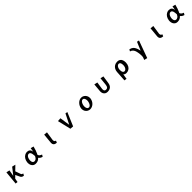

<svg xmlns="http://www.w3.org/2000/svg" viewBox="1170 -4032 7660 7660"><g transform="rotate(-45 5000.0 -201.5)"><path d="M722 11Q672 11 636.5 -10.5Q601 -32 584 -66L495 -253L389 -149L360 10L263 0L319 -576L460 -545L413 -283L643 -575L787 -539L598 -355L679 -126Q687 -102 708 -89Q729 -76 763 -67Z M1781 9Q1726 -4 1688 -30.5Q1650 -57 1624 -93Q1542 11 1395 11Q1334 11 1287 -19.5Q1240 -50 1213.5 -105Q1187 -160 1187 -231Q1187 -255 1190 -280Q1203 -375 1246.5 -441Q1290 -507 1350.5 -541Q1411 -575 1473 -575Q1551 -575 1599.5 -533Q1648 -491 1655 -401Q1661 -421 1666.5 -451Q1672 -481 1677 -513.5Q1682 -546 1686 -573L1814 -539Q1789 -439 1765 -368.5Q1741 -298 1711 -236L1689 -193Q1706 -145 1739.5 -118Q1773 -91 1829 -72ZM1577 -328Q1570 -393 1544.5 -432Q1519 -471 1473 -471Q1435 -471 1403.5 -446Q1372 -421 1351.5 -377.5Q1331 -334 1324 -276Q1321 -255 1321 -235Q1321 -170 1348 -131.5Q1375 -93 1423 -93Q1460 -93 1503 -118Q1546 -143 1577 -209Q1579 -214 1582 -219Q1585 -224 1587 -230Z M2580 10Q2534 10 2495 -4Q2456 -18 2432 -50.5Q2408 -83 2408 -138Q2408 -144 2408 -150Q2408 -156 2409 -162L2448 -574L2592 -560L2538 -197Q2537 -190 2536.5 -183.5Q2536 -177 2536 -171Q2536 -130 2556 -102.5Q2576 -75 2613 -75Z M3355 0 3219 -566 3368 -578 3433 -145 3649 -574 3740 -560 3497 11Z M4774 -279Q4765 -219 4737.5 -166Q4710 -113 4668.5 -73.5Q4627 -34 4575.5 -11.5Q4524 11 4467 11Q4402 11 4347.5 -22Q4293 -55 4261 -111.5Q4229 -168 4229 -238Q4229 -258 4232 -279Q4241 -339 4268.5 -392.5Q4296 -446 4337.5 -487Q4379 -528 4429.5 -551.5Q4480 -575 4535 -575Q4602 -575 4657 -540.5Q4712 -506 4744.5 -448Q4777 -390 4777 -318Q4777 -299 4774 -279ZM4477 -77Q4516 -77 4546.5 -105.5Q4577 -134 4597.5 -180Q4618 -226 4626 -279Q4629 -303 4629 -325Q4629 -391 4602 -437Q4575 -483 4526 -483Q4489 -483 4458 -454Q4427 -425 4406.5 -378.5Q4386 -332 4378 -279Q4375 -255 4375 -232Q4375 -166 4402 -121.5Q4429 -77 4477 -77Z M5627 -576 5762 -546 5715 -228Q5697 -104 5629.5 -46.5Q5562 11 5448 11Q5391 11 5346 -14.5Q5301 -40 5274.5 -87.5Q5248 -135 5248 -200Q5248 -207 5248 -214Q5248 -221 5249 -228L5280 -576L5419 -546L5376 -253Q5374 -239 5373 -226Q5372 -213 5372 -201Q5372 -95 5466 -95Q5525 -95 5555 -130.5Q5585 -166 5594 -254Z M6243 159Q6243 159 6245 131.5Q6247 104 6249.5 60Q6252 16 6255.5 -36Q6259 -88 6262 -138.5Q6265 -189 6267.5 -228Q6270 -267 6271 -285Q6276 -364 6312 -430Q6348 -496 6413 -535.5Q6478 -575 6567 -575Q6644 -575 6692.5 -541.5Q6741 -508 6764.5 -450Q6788 -392 6788 -318Q6788 -310 6788 -301Q6788 -292 6787 -284Q6781 -191 6743 -125Q6705 -59 6643.5 -24Q6582 11 6502 11Q6480 11 6455.5 4Q6431 -3 6411 -15Q6391 -27 6381 -42L6347 175ZM6501 -93Q6539 -93 6570 -118.5Q6601 -144 6620 -187.5Q6639 -231 6642 -285Q6643 -293 6643 -300Q6643 -307 6643 -314Q6643 -388 6618.5 -430Q6594 -472 6549 -472Q6512 -472 6481 -446.5Q6450 -421 6430.5 -378Q6411 -335 6408 -283Q6407 -276 6407 -269Q6407 -262 6407 -254Q6407 -178 6432 -135.5Q6457 -93 6501 -93Z M7376 142Q7376 142 7389 116.5Q7402 91 7418 37Q7423 19 7425.5 -5Q7428 -29 7428 -57Q7428 -99 7423 -146.5Q7418 -194 7409.5 -239Q7401 -284 7390 -321Q7379 -358 7367 -379Q7331 -441 7292.5 -466.5Q7254 -492 7216 -499L7254 -575Q7283 -573 7320.5 -559Q7358 -545 7395.5 -517Q7433 -489 7459 -444Q7492 -388 7511 -328.5Q7530 -269 7538 -221L7687 -576L7780 -556L7515 174Z M8580 10Q8534 10 8495 -4Q8456 -18 8432 -50.5Q8408 -83 8408 -138Q8408 -144 8408 -150Q8408 -156 8409 -162L8448 -574L8592 -560L8538 -197Q8537 -190 8536.5 -183.5Q8536 -177 8536 -171Q8536 -130 8556 -102.5Q8576 -75 8613 -75Z M9781 9Q9726 -4 9688 -30.5Q9650 -57 9624 -93Q9542 11 9395 11Q9334 11 9287 -19.5Q9240 -50 9213.5 -105Q9187 -160 9187 -231Q9187 -255 9190 -280Q9203 -375 9246.5 -441Q9290 -507 9350.5 -541Q9411 -575 9473 -575Q9551 -575 9599.5 -533Q9648 -491 9655 -401Q9661 -421 9666.5 -451Q9672 -481 9677 -513.5Q9682 -546 9686 -573L9814 -539Q9789 -439 9765 -368.5Q9741 -298 9711 -236L9689 -193Q9706 -145 9739.5 -118Q9773 -91 9829 -72ZM9577 -328Q9570 -393 9544.5 -432Q9519 -471 9473 -471Q9435 -471 9403.5 -446Q9372 -421 9351.5 -377.5Q9331 -334 9324 -276Q9321 -255 9321 -235Q9321 -170 9348 -131.5Q9375 -93 9423 -93Q9460 -93 9503 -118Q9546 -143 9577 -209Q9579 -214 9582 -219Q9585 -224 9587 -230Z"/></g></svg>

Font: RocknRoll One
Style: Regular
Weight: 400
Designer: Fontworks Inc.
Foundry: Fontworks Inc.
Version: Version 1.100